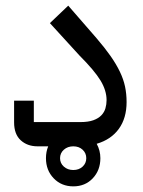

<svg xmlns="http://www.w3.org/2000/svg" viewBox="-20 -519 508 681"><path d="M113 0Q77 0 53.5 -21.5Q30 -43 30 -85V-162H100V-86H265Q293 -86 311 -92.5Q329 -99 339.5 -110Q350 -121 354 -135Q358 -149 358 -164Q358 -198 336.5 -233.5Q315 -269 262 -322L157 -437L222 -499L322 -384Q352 -349 372 -320.5Q392 -292 405 -265Q418 -238 423.5 -212Q429 -186 429 -157Q429 -100 401.5 -62Q374 -24 323 -9Q336 15 336 42Q336 85 309 113.5Q282 142 240 142Q198 142 170.5 113.5Q143 85 143 42Q143 19 151 0ZM240 84Q260 84 273 72Q286 60 286 42Q286 24 273 12Q260 0 240 0Q220 0 206.5 12Q193 24 193 42Q193 60 206.5 72Q220 84 240 84Z"/></svg>

Font: IBM Plex Sans Arabic
Style: Regular
Weight: 400
Designer: Mike Abbink, Paul van der Laan, Pieter van Rosmalen, Wael Morcos, Khajak Apelian
Foundry: Bold Monday
Version: Version 1.005